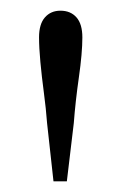

<svg xmlns="http://www.w3.org/2000/svg" viewBox="-20 -849 225 359"><path d="M93 -829Q112 -829 123 -816.5Q134 -804 134 -779Q134 -750 127.5 -704.5Q121 -659 118 -619L105 -510H80L68 -619Q66 -646 62 -676Q58 -706 55.5 -733Q53 -760 53 -779Q53 -804 64 -816.5Q75 -829 93 -829Z"/></svg>

Font: Early Summer Mincho Light
Style: Regular
Weight: 300
Designer: GuiWonder
Version: Version 1.002